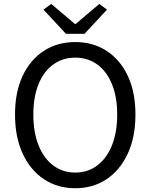

<svg xmlns="http://www.w3.org/2000/svg" viewBox="-20 -965 782 998"><path d="M371 13.4Q279.2 13.4 208.6 -33.4Q138 -80.2 98 -166.2Q58.1 -252.2 58.1 -369.3Q58.1 -487 98 -571.3Q138 -655.6 208.6 -701Q279.2 -746.4 371 -746.4Q463.3 -746.4 533.7 -700.8Q604.1 -655.2 644 -571.1Q684 -487 684 -369.3Q684 -252.2 644 -166.2Q604.1 -80.2 533.7 -33.4Q463.3 13.4 371 13.4ZM371 -68Q437.1 -68 486 -105.3Q535 -142.5 562.1 -210.1Q589.2 -277.8 589.2 -369.3Q589.2 -460.8 562.1 -527.3Q535 -593.7 486 -629.5Q437.1 -665.4 371 -665.4Q305.6 -665.4 256.3 -629.5Q207.1 -593.7 180.2 -527.3Q153.3 -460.8 153.3 -369.3Q153.3 -277.8 180.2 -210.1Q207.1 -142.5 256.3 -105.3Q305.6 -68 371 -68ZM322.8 -789.2 206 -915 246.4 -944.5 369 -840.7H373.7L496.3 -944.5L536.1 -915L419.2 -789.2Z"/></svg>

Font: Shanggu Sans SC VF
Style: Regular
Weight: 250
Designer: GuiWonder
Version: Version 1.021